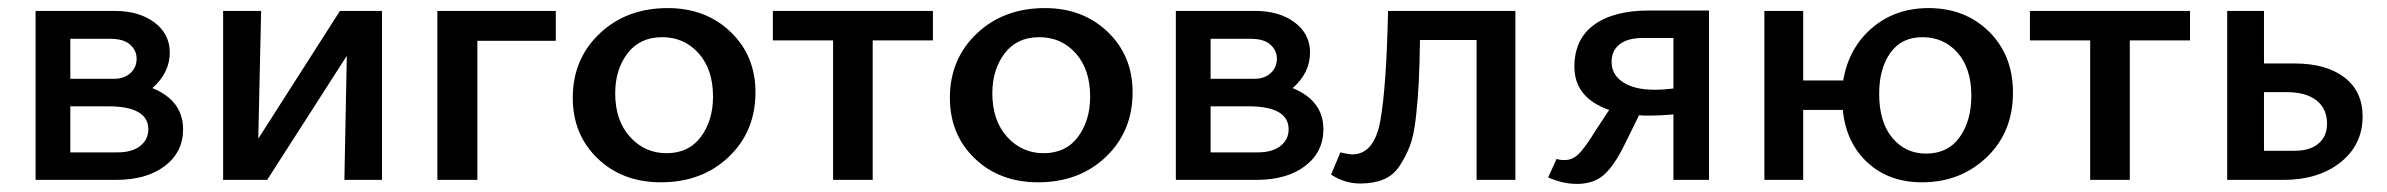

<svg xmlns="http://www.w3.org/2000/svg" viewBox="-20 -445 5905 475"><path d="M357 -227Q433 -196 433 -125Q433 -69 388 -34.5Q343 0 267 0H68V-418H264Q324 -418 362 -389.5Q400 -361 400 -315Q400 -265 357 -227ZM253 -349H154V-250H262Q287 -250 302.5 -264Q318 -278 318 -300Q318 -320 302 -334.5Q286 -349 253 -349ZM270 -68Q307 -68 327 -84Q347 -100 347 -125Q347 -182 247 -182H154V-68Z M925 -418V0H832L838 -307L641 0H532V-418H626L619 -102L821 -418Z M1355 -418V-344H1161V0H1062V-418Z M1615 6Q1520 6 1458.5 -53Q1397 -112 1397 -203Q1397 -299 1463.5 -362Q1530 -425 1632 -425Q1726 -425 1787.5 -366Q1849 -307 1849 -217Q1849 -120 1783 -57Q1717 6 1615 6ZM1629 -66Q1684 -66 1714 -106.5Q1744 -147 1744 -206Q1744 -273 1708.5 -313Q1673 -353 1618 -353Q1563 -353 1532.5 -313Q1502 -273 1502 -214Q1502 -147 1538.5 -106.5Q1575 -66 1629 -66Z M2288 -418V-345H2139V0H2041V-345H1892V-418Z M2548 6Q2453 6 2391.5 -53Q2330 -112 2330 -203Q2330 -299 2396.5 -362Q2463 -425 2565 -425Q2659 -425 2720.5 -366Q2782 -307 2782 -217Q2782 -120 2716 -57Q2650 6 2548 6ZM2562 -66Q2617 -66 2647 -106.5Q2677 -147 2677 -206Q2677 -273 2641.5 -313Q2606 -353 2551 -353Q2496 -353 2465.5 -313Q2435 -273 2435 -214Q2435 -147 2471.5 -106.5Q2508 -66 2562 -66Z M3178 -227Q3254 -196 3254 -125Q3254 -69 3209 -34.5Q3164 0 3088 0H2889V-418H3085Q3145 -418 3183 -389.5Q3221 -361 3221 -315Q3221 -265 3178 -227ZM3074 -349H2975V-250H3083Q3108 -250 3123.5 -264Q3139 -278 3139 -300Q3139 -320 3123 -334.5Q3107 -349 3074 -349ZM3091 -68Q3128 -68 3148 -84Q3168 -100 3168 -125Q3168 -182 3068 -182H2975V-68Z M3729 -418V0H3633V-346H3493Q3492 -281 3490 -241.5Q3488 -202 3483 -156Q3478 -110 3468 -84Q3458 -58 3442.5 -34.5Q3427 -11 3402.5 -1Q3378 9 3345 9Q3307 9 3273 -13L3296 -68Q3318 -63 3325 -63Q3380 -63 3395 -147Q3410 -231 3414 -418Z M4060 -419H4208V0H4120V-162Q4089 -159 4056 -159Q4042 -159 4035 -160L3999 -87Q3973 -34 3947.5 -12Q3922 10 3881 10Q3847 10 3810 -6L3831 -52Q3838 -49 3851 -49Q3870 -49 3885.5 -64Q3901 -79 3928 -123L3961 -173Q3875 -203 3875 -280Q3875 -348 3923.5 -383.5Q3972 -419 4060 -419ZM4073 -223Q4096 -223 4120 -226V-351H4044Q4007 -351 3987 -335.5Q3967 -320 3967 -292Q3967 -260 3995.5 -241.5Q4024 -223 4073 -223Z M4751 -425Q4842 -425 4901 -366.5Q4960 -308 4960 -216Q4960 -118 4895 -56Q4830 6 4735 6Q4653 6 4600 -43Q4547 -92 4539 -173H4441V0H4345V-418H4441V-246H4540Q4554 -327 4611.5 -376Q4669 -425 4751 -425ZM4745 -65Q4799 -65 4828 -105.5Q4857 -146 4857 -208Q4857 -276 4823 -314.5Q4789 -353 4736 -353Q4684 -353 4656.5 -314Q4629 -275 4629 -213Q4629 -143 4661.5 -104Q4694 -65 4745 -65Z M5398 -418V-345H5249V0H5151V-345H5002V-418Z M5656 -288Q5735 -288 5780 -253.5Q5825 -219 5825 -157Q5825 -87 5770.5 -43.5Q5716 0 5629 0H5490V-418H5581V-288ZM5657 -72Q5695 -72 5716 -90Q5737 -108 5737 -139Q5737 -176 5711 -196.5Q5685 -217 5638 -217H5581V-72Z"/></svg>

Font: EauTest Semibold
Style: Regular
Weight: 600
Designer: Christian Thalmann (Catharsis Fonts)
Version: Version 0.001;PS 000.001;hotconv 1.0.88;makeotf.lib2.5.64775